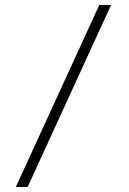

<svg xmlns="http://www.w3.org/2000/svg" viewBox="-20 -672 512 764"><path d="M43 72H90L422 -652H375Z"/></svg>

Font: Charger Sport
Style: HLNrw
Weight: 100
Designer: Jasper
Foundry: Cannot Into Space Fonts
Version: Version 1.1